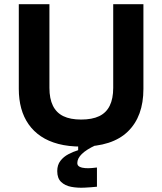

<svg xmlns="http://www.w3.org/2000/svg" viewBox="-20 -680 768 909"><path d="M439 204Q411 207 378.5 208.5Q346 210 317 204.5Q288 199 269.5 181.5Q251 164 251 130Q251 101 266 81.5Q281 62 304 50Q327 38 350 31V8L432 1V8Q389 28 367.5 49Q346 70 346 92Q346 104 357 109.5Q368 115 384 116Q400 117 415.5 115.5Q431 114 439 113ZM365 14Q304 14 256.5 1.5Q209 -11 174 -34.5Q139 -58 115.5 -91.5Q92 -125 80.5 -167Q69 -209 69 -259V-660H214V-264Q214 -213 230.5 -179.5Q247 -146 280 -130Q313 -114 364 -114Q416 -114 449.5 -130Q483 -146 499.5 -179.5Q516 -213 516 -264V-660H659V-259Q659 -129 585.5 -57.5Q512 14 365 14Z"/></svg>

Font: Bricolage Grotesque 96pt ExtraBold
Style: Bold
Weight: 700
Version: Version 1.001;gftools[0.9.33.dev8+g029e19f]